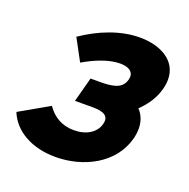

<svg xmlns="http://www.w3.org/2000/svg" viewBox="-132 -658 763 775"><g transform="rotate(20 250.0 -270.0)"><path d="M432.8 -284C469.1 -319 489.6 -354.5 499.7 -392C503.7 -407 505.6 -420.9 505.6 -433.8C505.6 -514.8 431.1 -555 341.4 -555C259.4 -555 173.3 -521 98.6 -470L148.7 -377C196.2 -405 253.6 -429 301.6 -429C332.7 -429 358.2 -419.3 358.2 -392.8C358.2 -388.7 357.6 -384.1 356.2 -379C344.1 -334 298.3 -331 242.3 -331H210.3L181.9 -225H213.9C225.1 -225 236.7 -225.3 248 -225.3C287.5 -225.3 323 -221.8 323 -190.7C323 -186.4 322.3 -181.5 320.8 -176C310.4 -137 271.7 -112 217.7 -112C165.7 -112 128.8 -135 101.3 -174L-25 -102C4.4 -29 83.6 15 184.6 15C304.6 15 425 -46 456.1 -162C460.3 -177.7 462.3 -192.7 462.3 -206.6C462.3 -238.1 451.8 -264.6 432.8 -284Z"/></g></svg>

Font: Manrope
Style: ExtraBoldItalic
Weight: 800
Italic angle: -15°
Designer: Mikhail Sharanda
Foundry: Mikhail Sharanda
Version: Version 4.502;hotconv 1.0.109;makeotfexe 2.5.65596